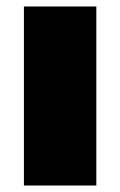

<svg xmlns="http://www.w3.org/2000/svg" viewBox="-20 -570 369 590"><path d="M53.5 0V-550H276V0Z"/></svg>

Font: Encode Sans SemiExpanded Black
Style: Regular
Weight: 900
Width: 6
Designer: Multiple Designers
Foundry: Impallari Type
Version: Version 3.002